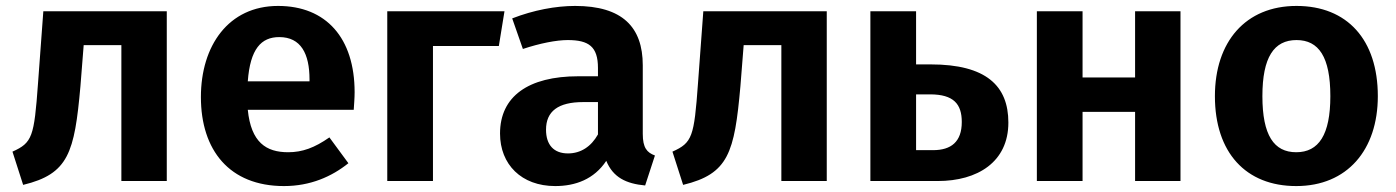

<svg xmlns="http://www.w3.org/2000/svg" viewBox="-20 -610 4704 647"><path d="M126 -572 108 -328C95 -149 89 -129 22 -99L58 13C211 -24 231 -95 251 -319L262 -458H389V0H542V-572Z M1175 -299C1175 -482 1079 -590 917 -590C750 -590 657 -456 657 -283C657 -104 753 17 937 17C1026 17 1098 -15 1154 -60L1090 -147C1040 -112 999 -97 951 -97C877 -97 826 -130 815 -240H1172C1173 -256 1175 -280 1175 -299ZM1023 -336H815C823 -445 860 -485 921 -485C994 -485 1023 -429 1023 -342Z M1439 0V-455H1661L1680 -572H1285V0Z M2146 -159V-390C2146 -519 2077 -590 1918 -590C1853 -590 1778 -576 1706 -548L1742 -445C1799 -464 1855 -475 1893 -475C1964 -475 1995 -453 1995 -381V-353H1929C1760 -353 1665 -285 1665 -160C1665 -56 1737 17 1851 17C1919 17 1982 -6 2023 -68C2046 -12 2090 9 2154 15L2187 -86C2160 -96 2146 -112 2146 -159ZM1894 -93C1846 -93 1820 -122 1820 -173C1820 -235 1861 -266 1945 -266H1995V-157C1972 -116 1937 -93 1894 -93Z M2350 -572 2332 -328C2319 -149 2313 -129 2246 -99L2282 13C2435 -24 2455 -95 2475 -319L2486 -458H2613V0H2766V-572Z M3116 -393H3067V-572H2913V0H3140C3274 0 3378 -64 3378 -197C3378 -321 3303 -393 3116 -393ZM3124 -104H3067V-292H3114C3194 -292 3221 -259 3221 -199C3221 -132 3185 -104 3124 -104Z M3805 0H3958V-572H3805V-349H3628V-572H3474V0H3628V-233H3805Z M4349 -590C4177 -590 4074 -469 4074 -286C4074 -96 4178 17 4348 17C4520 17 4623 -105 4623 -286C4623 -476 4520 -590 4349 -590ZM4349 -475C4424 -475 4463 -418 4463 -286C4463 -156 4424 -97 4348 -97C4273 -97 4234 -154 4234 -286C4234 -417 4273 -475 4349 -475Z"/></svg>

Font: Glow Sans TC Normal
Style: Bold
Weight: 700
Designer: Ryoko NISHIZUKA (kana, bopomofo & ideographs); Paul D. Hunt (Latin, Greek & Cyrillic); Sandoll Communications, Soo-young
Version: Version 0.93